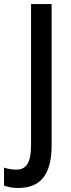

<svg xmlns="http://www.w3.org/2000/svg" viewBox="-78 -734 352 952"><path d="M13 198C116 198 178 140 178 -13V-714H76V-16C76 80 48 107 3 107C-20 107 -40 103 -58 97V186C-38 194 -14 198 13 198Z"/></svg>

Font: Noto Sans Gurmukhi UI Condensed Medium
Style: Regular
Weight: 500
Width: 3
Designer: Jelle Bosma - Monotype Design Team
Foundry: Monotype Imaging Inc.
Version: Version 2.004